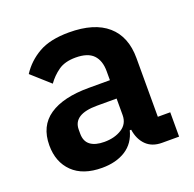

<svg xmlns="http://www.w3.org/2000/svg" viewBox="-102 -639 763 756"><g transform="rotate(-20 279.5 -261.0)"><path d="M458 0Q416 0 391.5 -24.5Q367 -49 361 -90H355Q342 -39 302 -13.5Q262 12 203 12Q123 12 80 -30Q37 -72 37 -142Q37 -223 95 -262.5Q153 -302 260 -302H349V-340Q349 -384 326 -408Q303 -432 252 -432Q207 -432 179.5 -412.5Q152 -393 133 -366L57 -434Q86 -479 134 -506.5Q182 -534 261 -534Q367 -534 422 -486Q477 -438 477 -348V-102H529V0ZM246 -81Q289 -81 319 -100Q349 -119 349 -156V-225H267Q167 -225 167 -161V-144Q167 -112 187.5 -96.5Q208 -81 246 -81Z"/></g></svg>

Font: IBM Plex Sans SmBld
Style: Regular
Weight: 600
Designer: Mike Abbink, Paul van der Laan, Pieter van Rosmalen
Foundry: Bold Monday
Version: Version 3.005